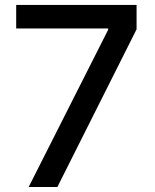

<svg xmlns="http://www.w3.org/2000/svg" viewBox="-20 -747 619 767"><path d="M94.5 0 411.9 -627.8V-633.2H44.7V-727.3H525.6V-630L209.2 0Z"/></svg>

Font: InterMG Medium
Style: Regular
Weight: 500
Designer: Rasmus Andersson
Foundry: rsms
Version: Version 3.019;December 26, 2023;FontCreator 15.0.0.2955 64-b